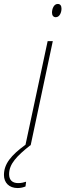

<svg xmlns="http://www.w3.org/2000/svg" viewBox="-115 -735 331 971"><path d="M167 -648C187 -648 196 -673 196 -691C196 -706 190 -715 177 -715C157 -715 148 -690 148 -671C148 -657 155 -648 167 -648ZM-26 216C-9 216 4 212 14 208L17 184C5 188 -8 191 -23 191C-53 191 -69 175 -69 146C-69 94 -30 54 38 0H40L152 -527H126L14 -3C-59 50 -95 94 -95 150C-95 189 -69 216 -26 216Z"/></svg>

Font: Noto Sans Condensed Thin
Style: Italic
Weight: 100
Width: 3
Italic angle: -12°
Designer: Monotype Design Team
Foundry: Monotype Imaging Inc.
Version: Version 2.013